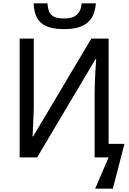

<svg xmlns="http://www.w3.org/2000/svg" viewBox="-20 -946 778 1154"><path d="M548.8 0V-387.2Q548.8 -414.6 550 -449.5Q551.3 -484.4 553.2 -516.1Q555.2 -553.2 558.1 -590.8H554.2L203.1 0H98.1V-713.9H183.1V-323.2Q183.1 -310.5 182.9 -295.4Q182.6 -280.3 181.9 -263.9Q181.2 -247.6 180.4 -231Q179.7 -214.4 179.2 -199.2Q177.2 -163.1 175.8 -126H179.2L528.8 -713.9H632.8V-81.1H728L658.2 188H551.8L632.8 0ZM556.2 -925.8Q553.2 -888.2 541.3 -859.1Q529.3 -830.1 506.6 -810.5Q483.9 -791 449.5 -781Q415 -771 366.2 -771Q315.9 -771 281.7 -780.5Q247.6 -790 226.1 -809.3Q204.6 -828.6 194.3 -857.7Q184.1 -886.7 182.1 -925.8H265.1Q267.1 -897.9 273.9 -880.4Q280.8 -862.8 293 -852.8Q305.2 -842.8 323.7 -838.9Q342.3 -835 368.2 -835Q389.2 -835 407 -839.4Q424.8 -843.8 438.2 -854.5Q451.7 -865.2 460 -882.6Q468.3 -899.9 471.2 -925.8Z"/></svg>

Font: Genotype
Style: Regular
Weight: 400
Foundry: Ascender Corporation
Version: Version 1.00